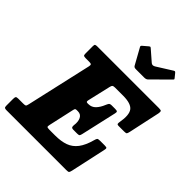

<svg xmlns="http://www.w3.org/2000/svg" viewBox="-312 -1162 1317 1317"><g transform="rotate(45 346.5 -503.0)"><path d="M302 -320.5 261.5 -138Q257.5 -121.5 261.8 -117.5Q266 -113.5 286 -113.5H338.5Q396.5 -113.5 437.5 -128.2Q478.5 -143 506.2 -179.5Q534 -216 551.5 -280.5Q555.5 -296 560 -301Q564.5 -306 584 -306H628Q646 -306 648.8 -301.2Q651.5 -296.5 648 -282L592 -25Q588 -8 583.8 -4Q579.5 0 559.5 0H-19.5Q-32.5 0 -37.2 -4Q-42 -8 -42 -22.5V-86.5Q-42 -103 -38 -108.2Q-34 -113.5 -18 -113.5H28Q47 -113.5 51.8 -116.8Q56.5 -120 60 -136.5L168 -613.5Q171 -627.5 167 -632Q163 -636.5 146.5 -636.5H113Q98 -636.5 93.5 -640.2Q89 -644 89 -659.5V-731Q89 -744.5 94.5 -747.2Q100 -750 112.5 -750H711Q731 -750 733.5 -744Q736 -738 733.5 -722L684 -493Q680.5 -477 676.5 -472.2Q672.5 -467.5 653.5 -467.5H602.5Q588 -467.5 586.5 -474Q585 -480.5 587 -491.5Q601.5 -573 577 -604.8Q552.5 -636.5 476.5 -636.5H399.5Q383 -636.5 377.5 -632.5Q372 -628.5 368.5 -613.5L330 -447.5Q327 -435 329.5 -431Q332 -427 340 -427H348.5Q379.5 -427 400.8 -449.2Q422 -471.5 436 -506.5Q441 -518.5 446.2 -526.2Q451.5 -534 468.5 -534H501Q518.5 -534 522.2 -529.5Q526 -525 522.5 -510.5L464 -252.5Q461 -239 457 -234.2Q453 -229.5 437 -229.5H401.5Q386 -229.5 382.5 -236.2Q379 -243 380.5 -254.5Q386 -292 373.8 -316.8Q361.5 -341.5 332.5 -341.5H320Q310 -341.5 307.2 -336.8Q304.5 -332 302 -320.5ZM387 -837 321.5 -955Q316.5 -963.5 327.5 -971.5L361.5 -1000.5Q369 -1006 371.5 -1005.8Q374 -1005.5 380 -1000.5L457 -933.5Q471 -922 489.5 -933.5L599.5 -1002.5Q607 -1007 610.2 -1005.8Q613.5 -1004.5 618 -999.5L640 -972.5Q645 -966.5 644.8 -963.8Q644.5 -961 637.5 -954.5L518.5 -836Q509 -826.5 490.5 -826.5H412Q400.5 -826.5 395.5 -829Q390.5 -831.5 387 -837Z"/></g></svg>

Font: Besley* Narrow Heavy
Style: Italic
Weight: 800
Width: 4
Italic angle: -13°
Designer: Owen Earl
Foundry: indestructible type*
Version: Version 3.000; ttfautohint (v1.8.3)